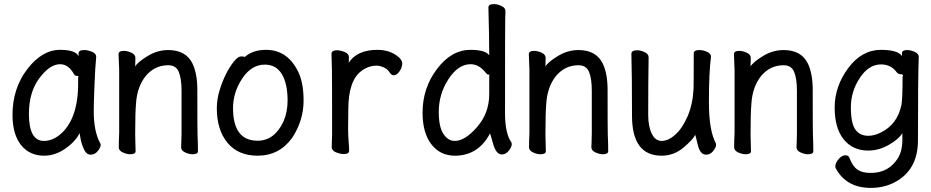

<svg xmlns="http://www.w3.org/2000/svg" viewBox="-20 -735 4540 936"><path d="M194 -48Q234 -48 270 -77Q361 -150 361 -330V-358Q363 -360 363 -362Q363 -365 354.5 -365Q346 -365 341 -373Q314 -422 273 -422Q223 -422 172 -354Q121 -286 121 -180Q121 -48 194 -48ZM195 24Q124 24 82.5 -28Q41 -80 41 -175Q41 -304 113 -398Q185 -492 273 -492Q349 -492 363 -461V-475Q363 -491 391 -491Q408 -491 428.5 -482.5Q449 -474 449 -458Q444 -411 440 -306Q437 -225 437 -193Q437 -93 469 -36L471 -29Q471 -17 457 1Q443 19 422 19Q402 19 390.5 -4.5Q379 -28 373 -57L368 -86Q348 -45 298.5 -10.5Q249 24 195 24Z M919 17Q902 17 882.5 8Q863 -1 863 -17Q864 -25 864 -44.5Q864 -64 865 -84V-293Q865 -352 851.5 -384.5Q838 -417 800 -417Q734 -417 690 -364Q648 -311 643 -229Q639 -183 639 -79Q639 -56 641 2Q641 17 615 17Q598 17 578.5 8Q559 -1 559 -17Q559 -44 561 -88V-395Q558 -458 558 -471Q558 -487 584 -487Q601 -487 620.5 -478Q640 -469 640 -453L639 -411Q651 -432 699 -461.5Q747 -491 800 -491Q887 -491 919 -424Q942 -375 942 -297Q942 -99 943 -78Q945 -33 945 2Q945 17 919 17Z M1236 -49Q1318 -49 1362 -143Q1382 -189 1382 -245Q1382 -327 1354 -373.5Q1326 -420 1271 -420Q1206 -420 1161 -352.5Q1116 -285 1116 -208Q1116 -49 1236 -49ZM1236 24Q1141 24 1089 -39Q1037 -102 1037 -207Q1037 -251 1050.5 -295Q1064 -339 1082.5 -375.5Q1101 -412 1121 -436Q1141 -460 1155 -460Q1171 -460 1173 -457Q1212 -492 1277 -492Q1386 -492 1438 -376Q1460 -323 1460 -245Q1460 -148 1405 -64Q1342 24 1236 24Z M1680 -429Q1721 -492 1820 -492Q1882 -492 1923 -457Q1941 -441 1941 -426Q1941 -408 1928 -388Q1915 -368 1899 -368Q1889 -368 1880 -381Q1870 -398 1850.5 -406.5Q1831 -415 1817 -415Q1777 -415 1743 -390Q1678 -343 1678 -201Q1677 -163 1677 -106Q1677 -75 1679.5 -46Q1682 -17 1682 0Q1682 16 1656 16Q1639 16 1618 7.5Q1597 -1 1597 -18L1599 -81Q1599 -378 1598 -398Q1596 -454 1596 -474Q1598 -490 1622 -490Q1639 -490 1660 -481.5Q1681 -473 1681 -456Q1681 -436 1680 -429Z M2197 -48Q2247 -48 2306 -116Q2365 -184 2365 -276V-376Q2365 -371 2361 -371Q2356 -371 2349 -379Q2316 -422 2274 -422Q2214 -422 2166.5 -349.5Q2119 -277 2119 -189Q2119 -117 2141.5 -82.5Q2164 -48 2197 -48ZM2197 24Q2126 24 2083 -31.5Q2040 -87 2040 -186Q2040 -306 2110.5 -399Q2181 -492 2273 -492Q2348 -492 2365 -465Q2365 -555 2361 -699Q2361 -715 2388 -715Q2405 -715 2424.5 -706Q2444 -697 2444 -681Q2444 -669 2443 -643.5Q2442 -618 2442 -185Q2442 -84 2473 -41L2475 -33Q2475 -19 2460.5 -0.5Q2446 18 2426 18Q2398 18 2383 -37Q2370 -85 2368 -85V-83Q2311 24 2197 24Z M2919 17Q2902 17 2882.5 8Q2863 -1 2863 -17Q2864 -25 2864 -44.5Q2864 -64 2865 -84V-293Q2865 -352 2851.5 -384.5Q2838 -417 2800 -417Q2734 -417 2690 -364Q2648 -311 2643 -229Q2639 -183 2639 -79Q2639 -56 2641 2Q2641 17 2615 17Q2598 17 2578.5 8Q2559 -1 2559 -17Q2559 -44 2561 -88V-395Q2558 -458 2558 -471Q2558 -487 2584 -487Q2601 -487 2620.5 -478Q2640 -469 2640 -453L2639 -411Q2651 -432 2699 -461.5Q2747 -491 2800 -491Q2887 -491 2919 -424Q2942 -375 2942 -297Q2942 -99 2943 -78Q2945 -33 2945 2Q2945 17 2919 17Z M3205 24Q3061 24 3061 -171Q3061 -371 3058 -474Q3060 -490 3085 -490Q3102 -490 3122 -481Q3142 -472 3142 -456Q3140 -340 3140 -175Q3140 -118 3157.5 -83Q3175 -48 3205 -48Q3238 -48 3272.5 -79Q3307 -110 3332 -168Q3357 -226 3361 -301Q3362 -318 3362 -475Q3362 -491 3390 -491Q3407 -491 3426.5 -482.5Q3446 -474 3446 -458Q3436 -382 3436 -237Q3436 -98 3470 -36L3471 -29Q3471 -17 3457 1Q3443 19 3422 19Q3393 19 3381.5 -29.5Q3370 -78 3369 -78Q3359 -55 3312 -15.5Q3265 24 3205 24Z M3919 17Q3902 17 3882.5 8Q3863 -1 3863 -17Q3864 -25 3864 -44.5Q3864 -64 3865 -84V-293Q3865 -352 3851.5 -384.5Q3838 -417 3800 -417Q3734 -417 3690 -364Q3648 -311 3643 -229Q3639 -183 3639 -79Q3639 -56 3641 2Q3641 17 3615 17Q3598 17 3578.5 8Q3559 -1 3559 -17Q3559 -44 3561 -88V-395Q3558 -458 3558 -471Q3558 -487 3584 -487Q3601 -487 3620.5 -478Q3640 -469 3640 -453L3639 -411Q3651 -432 3699 -461.5Q3747 -491 3800 -491Q3887 -491 3919 -424Q3942 -375 3942 -297Q3942 -99 3943 -78Q3945 -33 3945 2Q3945 17 3919 17Z M4213 -73Q4243 -73 4276 -90Q4356 -130 4375 -226Q4380 -257 4380 -361Q4382 -365 4382 -367Q4382 -373 4371 -373Q4360 -373 4352 -382Q4324 -421 4275 -421Q4215 -421 4171.5 -355Q4128 -289 4128 -212Q4128 -134 4150 -103.5Q4172 -73 4213 -73ZM4377 -462V-475Q4377 -491 4403 -491Q4420 -491 4439.5 -482Q4459 -473 4459 -458Q4455 -364 4455 -50Q4455 94 4341 154Q4289 181 4225 181Q4107 181 4055 87Q4052 81 4052 76Q4052 60 4068 41Q4084 22 4101 22Q4118 22 4122 37Q4137 76 4160 92Q4183 108 4225 108Q4313 108 4358 35Q4379 -1 4379 -51V-86Q4361 -56 4312.5 -28.5Q4264 -1 4213 -1Q4137 -1 4093 -55.5Q4049 -110 4049 -211Q4049 -314 4115 -403Q4181 -492 4275 -492Q4356 -492 4377 -462Z"/></svg>

Font: LXGW WenKai Mono
Style: Bold
Weight: 700
Designer: Fontworks Inc.
Version: Version 1.250;January 17, 2023